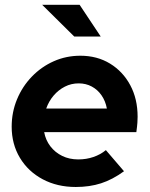

<svg xmlns="http://www.w3.org/2000/svg" viewBox="-20 -758 616 789"><path d="M291.4 10.4Q215 10.4 155.4 -21.4Q95.7 -53.1 61.8 -109.5Q28 -165.9 28 -237.4Q28 -296.9 49.9 -349.8Q71.8 -402.7 110.9 -443.2Q149.9 -483.6 200.9 -506.3Q252 -529 310.3 -529Q379.2 -529 432.2 -496.6Q485.2 -464.2 515.3 -407.9Q545.5 -351.7 545.5 -278Q545.5 -267.3 544.6 -254Q543.8 -240.7 540.3 -215.1H161.5Q167.5 -182.3 186.9 -156.9Q206.4 -131.5 235.7 -117.2Q265 -102.9 301.6 -102.9Q335 -102.9 363.9 -112.9Q392.9 -122.8 415.1 -141.1L489.6 -54.3Q442.2 -19.9 395.2 -4.7Q348.3 10.4 291.4 10.4ZM169.9 -312H419.2Q413.4 -343 397.3 -366.2Q381.3 -389.4 357.2 -402.4Q333.1 -415.4 303.3 -415.4Q272.7 -415.4 246.6 -402Q220.5 -388.7 200.7 -365.7Q180.9 -342.7 169.9 -312ZM285.1 -607.9 153.4 -738.2H307.2L393.9 -607.9Z"/></svg>

Font: Red Hat Display VF
Style: Italic
Weight: 300
Italic angle: -12°
Designer: Pentagram, MCKL
Foundry: Pentagram, MCKL
Version: Version 1.023